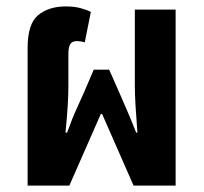

<svg xmlns="http://www.w3.org/2000/svg" viewBox="-20 -578 636 598"><path d="M66 0V-429Q66 -504 99 -531Q132 -558 185 -558Q212 -558 231.5 -552.5Q251 -547 263 -541L244 -446Q238 -448 231.5 -449Q225 -450 220 -450Q204 -450 198.5 -440Q193 -430 193 -411V-311Q193 -285 191 -250.5Q189 -216 184 -165H189Q206 -212 219 -240Q232 -268 242 -291L272 -361H320L351 -291Q367 -254 378.5 -227.5Q390 -201 404 -165H408Q404 -216 402 -250.5Q400 -285 400 -311V-548H527V0H396L298 -223H294L196 0Z"/></svg>

Font: Noto Sans Thai Cond
Style: Bold
Weight: 700
Width: 3
Designer: Monotype Design Team
Foundry: Monotype Imaging Inc.
Version: Version 2.002; ttfautohint (v1.8.4.7-5d5b)